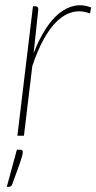

<svg xmlns="http://www.w3.org/2000/svg" viewBox="-20 -519 368 734"><path d="M108.5 -315.5Q129 -368.5 153.8 -407.2Q178.5 -446 206.8 -468.5Q235 -491 265.8 -497Q296.5 -503 328.5 -490.5L324 -467.5Q289.5 -480.5 258 -472.8Q226.5 -465 198.8 -438.8Q171 -412.5 147 -368.8Q123 -325 103.5 -266.5L71.5 0H46.5L106 -495H116Q121.5 -495 124 -491.5Q126.5 -488 126.5 -483.5ZM59 53.5Q67 53.5 67 62Q67 67.5 64.8 76.5Q62.5 85.5 57.5 100.2Q52.5 115 44.8 136Q37 157 26.5 186Q24.5 190.5 22 192.8Q19.5 195 14.5 195H6L44.5 53.5Z"/></svg>

Font: Lato ExtraLight
Style: Italic
Weight: 275
Italic angle: -7°
Designer: Lukasz Dziedzic with Adam Twardoch and Botio Nikoltchev
Foundry: tyPoland Lukasz Dziedzic
Version: Version 2.015; 2015-08-06; http://www.latofonts.com/